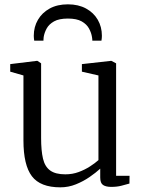

<svg xmlns="http://www.w3.org/2000/svg" viewBox="-20 -832 645 864"><path d="M480.5 9Q456.5 9 443.8 0.5Q431 -8 431 -33V-73Q411.5 -55 383.2 -35.5Q355 -16 321.5 -2.5Q288 11 251.5 11Q161.5 11 123.5 -39Q85.5 -89 85.5 -200V-492.5L26 -509.5V-543.5L144.5 -558H148.5L165 -547V-210.5Q165 -154 173.5 -118Q182 -82 205.8 -64.8Q229.5 -47.5 274 -47.5Q306 -47.5 333.8 -57.8Q361.5 -68 384.5 -82.8Q407.5 -97.5 423 -111.5V-492.5L348.5 -509.5V-543.5L478 -558H481.5L502.5 -547V-41H563L562.5 -6Q546 -1.5 526.2 3.8Q506.5 9 480.5 9ZM285.5 -812.5Q332.5 -812.5 367 -793.8Q401.5 -775 420 -743Q438.5 -711 438.5 -671Q438.5 -666 438 -660.5Q437.5 -655 436.5 -649H395.5Q395.5 -652 395.2 -656Q395 -660 394 -665Q391 -684.5 380.5 -703.8Q370 -723 347.5 -735.8Q325 -748.5 285.5 -748.5Q246 -748.5 223.2 -735.8Q200.5 -723 190 -703.8Q179.5 -684.5 176.5 -665Q176 -660 175.8 -656Q175.5 -652 175.5 -649H134Q133 -655 132.5 -660.5Q132 -666 132 -671Q132 -711 150.8 -743Q169.5 -775 203.8 -793.8Q238 -812.5 285.5 -812.5Z"/></svg>

Font: Merriweather 36pt Light
Style: Regular
Weight: 300
Designer: Eben Sorkin
Foundry: Eben Sorkin
Version: Version 2.100